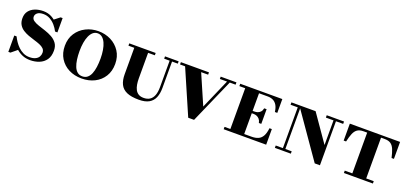

<svg xmlns="http://www.w3.org/2000/svg" viewBox="13 -1265 4273 2023"><g transform="rotate(20 2149.0 -253.0)"><path d="M308.5 14Q261.5 14 223.2 -1.8Q185 -17.5 154.8 -44.2Q124.5 -71 102.2 -104.5Q80 -138 65 -173H91Q103 -147.5 121.5 -120Q140 -92.5 165 -68.2Q190 -44 221.5 -28.8Q253 -13.5 291 -13.5Q331.5 -13.5 357.2 -25.8Q383 -38 395 -58.5Q407 -79 407 -103.5Q407 -131.5 389.5 -149Q372 -166.5 343 -178.2Q314 -190 279.5 -200Q245 -210 210.5 -222.8Q176 -235.5 147 -254.2Q118 -273 100.5 -302.2Q83 -331.5 83 -375Q83 -423 107.5 -455Q132 -487 173.8 -503.5Q215.5 -520 268 -520Q319.5 -520 361.8 -497Q404 -474 434.2 -437.2Q464.5 -400.5 481 -359.5H454.5Q437.5 -393.5 411.5 -423.5Q385.5 -453.5 352 -472.2Q318.5 -491 277.5 -491Q233 -491 211.2 -473.2Q189.5 -455.5 189.5 -430.5Q189.5 -404.5 212.8 -388Q236 -371.5 273 -359.2Q310 -347 351.2 -333.5Q392.5 -320 429.2 -299.8Q466 -279.5 489.2 -247.5Q512.5 -215.5 512.5 -165Q512.5 -102.5 484.8 -63Q457 -23.5 410.5 -4.8Q364 14 308.5 14ZM65 10V-173Q83.5 -147 99 -126.2Q114.5 -105.5 129.8 -87.2Q145 -69 162.5 -51L88.5 10ZM481 -359.5Q466.5 -385 452 -401.8Q437.5 -418.5 421.5 -432.8Q405.5 -447 386.5 -464L458.5 -520H481Z M884.5 10Q804.5 10 740.8 -22.2Q677 -54.5 639.8 -114Q602.5 -173.5 602.5 -255Q602.5 -336.5 641.5 -396Q680.5 -455.5 745 -487.8Q809.5 -520 884.5 -520Q960.5 -520 1024.8 -487.8Q1089 -455.5 1128 -396Q1167 -336.5 1167 -255Q1167 -173.5 1130 -114Q1093 -54.5 1029 -22.2Q965 10 884.5 10ZM884.5 -14Q918 -14 940.8 -32.5Q963.5 -51 977 -84Q990.5 -117 996.5 -160.8Q1002.5 -204.5 1002.5 -255Q1002.5 -305.5 995.2 -349.2Q988 -393 973.2 -426Q958.5 -459 936.2 -477.5Q914 -496 884.5 -496Q855 -496 833 -477.5Q811 -459 796.2 -426Q781.5 -393 774.2 -349.2Q767 -305.5 767 -255Q767 -204.5 773 -160.8Q779 -117 792.5 -84Q806 -51 828.5 -32.5Q851 -14 884.5 -14Z M1527.5 14Q1442.5 14 1392 -8.5Q1341.5 -31 1319.5 -76Q1297.5 -121 1297.5 -187.5V-510H1452.5V-195.5Q1452.5 -161 1457.8 -129.8Q1463 -98.5 1475.8 -74Q1488.5 -49.5 1511.2 -35.5Q1534 -21.5 1569.5 -21.5Q1609.5 -21.5 1637.2 -39.2Q1665 -57 1679.5 -94Q1694 -131 1694 -187.5V-510H1721V-187.5Q1721 -125 1702.2 -79.8Q1683.5 -34.5 1641.2 -10.2Q1599 14 1527.5 14ZM1232 -484V-510H1528V-484ZM1632.5 -484V-510H1785.5V-484Z M2083.5 14 1856 -510H2036L2192 -151L2349 -510H2379.5L2149 14ZM1810.5 -484V-510H2125.5V-484ZM2257 -484V-510H2433.5V-484Z M2802 -188.5Q2797 -214.5 2783.8 -230Q2770.5 -245.5 2753.2 -252.5Q2736 -259.5 2718.5 -259.5H2663.5V-286H2718.5Q2736 -286 2753.2 -292Q2770.5 -298 2783.8 -312.5Q2797 -327 2802 -353H2829V-188.5ZM2926 -175H2952.5V0H2476V-26.5H2541.5V-483.5H2476V-510H2948V-355H2921Q2915 -402.5 2897.5 -430.8Q2880 -459 2853.8 -471.2Q2827.5 -483.5 2794 -483.5H2696.5V-26.5H2778.5Q2822 -26.5 2852.5 -39.8Q2883 -53 2901.2 -85.5Q2919.5 -118 2926 -175Z M3500.5 10 3138.5 -510H3321L3531.5 -207V-510H3559V10ZM3050 0V-26.5H3229V0ZM3130.5 0V-483.5H3050V-510H3158V0ZM3446 -483.5V-510H3640V-483.5Z M3705 -320V-510H4268.5V-320H4242Q4229.5 -376 4214.5 -412.2Q4199.5 -448.5 4174.5 -466Q4149.5 -483.5 4107 -483.5H3867Q3825 -483.5 3799.8 -466Q3774.5 -448.5 3759.5 -412.2Q3744.5 -376 3732 -320ZM3824 0V-26.5H4149V0ZM3909 0V-502.5H4064.5V0Z"/></g></svg>

Font: Bodoni Moda SC 9pt
Style: Bold
Weight: 700
Designer: Owen Earl
Foundry: indestructible type
Version: Version 2.005